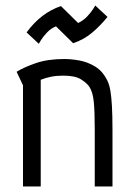

<svg xmlns="http://www.w3.org/2000/svg" viewBox="-20 -673 481 693"><path d="M40 -414Q66 -430 109 -445Q152 -460 212 -460Q238 -460 267.5 -454.5Q297 -449 324 -432.5Q351 -416 368 -381Q375 -366 378.5 -345Q382 -324 384 -290.5Q386 -257 386 -203V0H322V-205Q322 -271 318.5 -305.5Q315 -340 303 -359Q294 -373 272.5 -386.5Q251 -400 208 -400Q184 -400 164 -396Q144 -392 127 -385V0H63V-365ZM76 -556Q128 -627 200 -651L262 -590Q281 -599 295 -614Q309 -629 316.5 -641Q324 -653 324 -653L368 -612Q343 -581 313 -555.5Q283 -530 244 -517L182 -578Q163 -570 149 -555Q135 -540 127.5 -527.5Q120 -515 120 -515Z"/></svg>

Font: Aubrey
Style: Regular
Weight: 400
Designer: Gayaneh Bagdasaryan
Foundry: Cyreal.org
Version: Version 1.102; ttfautohint (v1.8.3)